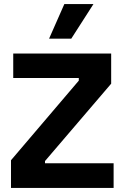

<svg xmlns="http://www.w3.org/2000/svg" viewBox="-20 -923 612 943"><path d="M34 0V-136L367 -527V-540H45V-660H526V-512L201 -132V-121H538V0ZM330 -733H221L296 -903H439Z"/></svg>

Font: Bricolage Grotesque 12pt Bricolage Grotesque 10pt Regular
Style: Bold
Weight: 700
Designer: Mathieu Triay
Foundry: Atelier Triay
Version: Version 1.001; ttfautohint (v1.8.4.7-5d5b);gftools[0.9.33.de